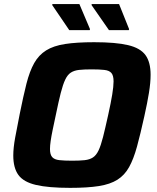

<svg xmlns="http://www.w3.org/2000/svg" viewBox="-20 -900 760 928"><path d="M319.1 8Q213.8 8 153.7 -6.2Q93.6 -20.3 68.9 -54.4Q44.2 -88.4 44.2 -148.3Q44.2 -185.1 53.3 -234.9Q62.5 -284.7 75.5 -350Q92.6 -435.3 107.9 -495.7Q123.3 -556 145.3 -595.1Q167.3 -634.1 202.8 -656.3Q238.3 -678.6 294.4 -687.3Q350.6 -696 434.9 -696Q540.2 -696 599.3 -681.8Q658.5 -667.7 683.2 -633.6Q707.9 -599.6 707.9 -538.7Q707.9 -500.9 700 -451.8Q692.1 -402.8 677.6 -338Q658.6 -251.7 642.1 -191.3Q625.5 -131 603.9 -92.2Q582.4 -53.4 547.6 -31.4Q512.8 -9.4 457.9 -0.7Q402.9 8 319.1 8ZM329 -123.3Q365.2 -123.3 389.2 -125.9Q413.1 -128.5 429.1 -138.9Q445.1 -149.3 456.3 -172.8Q467.4 -196.2 478 -237.7Q488.5 -279.2 502.8 -344Q515.9 -403.3 522.4 -442.9Q528.9 -482.6 528.9 -506.7Q528.9 -534.9 518.4 -547.2Q507.9 -559.4 484.6 -562Q461.4 -564.7 422.7 -564.7Q386.4 -564.7 362.4 -562.1Q338.5 -559.5 322.4 -549.1Q306.4 -538.7 295.3 -515.2Q284.1 -491.8 273.5 -450.3Q263 -408.8 249.7 -344Q241.1 -303.9 234.6 -272.6Q228.1 -241.3 224.9 -218.8Q221.6 -196.2 221.6 -179.8Q221.6 -152.7 232.4 -140.6Q243.2 -128.6 266.7 -126Q290.3 -123.3 329 -123.3ZM413.5 -754.3H314.8L232.3 -875.7L233.4 -880.5H363.6L415.1 -759.1ZM602.5 -754.3H506.7L422.3 -875.7L423.4 -880.5H555.4L604.1 -759.1Z"/></svg>

Font: Saira Thin
Style: Italic
Weight: 100
Italic angle: -12°
Designer: Hector Gatti with collaboration of the Omnibus-Type team
Foundry: Omnibus-Type
Version: Version 1.101